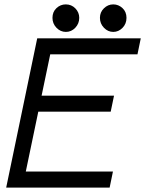

<svg xmlns="http://www.w3.org/2000/svg" viewBox="-20 -859 665 879"><path d="M155.3 -347.7 98.1 -73.7H497.1L481.9 0H8.3L150.4 -683.6H624.5L609.4 -610.4H210L170.4 -420.9H502L486.8 -347.7ZM498.5 -712.9Q474.1 -712.9 455.8 -731.9Q437.5 -751 437.5 -777.3Q437.5 -803.2 455.8 -821Q474.1 -838.9 498.5 -838.9Q522.5 -838.9 540.8 -821.8Q559.1 -804.7 559.1 -777.3Q559.1 -750 540.8 -731.4Q522.5 -712.9 498.5 -712.9ZM342.8 -777.3Q342.8 -751 324.7 -731.9Q306.6 -712.9 281.7 -712.9Q256.8 -712.9 238.5 -731.9Q220.2 -751 220.2 -777.3Q220.2 -804.7 238.5 -821.8Q256.8 -838.9 281.2 -838.9Q307.1 -838.9 325 -820.6Q342.8 -802.2 342.8 -777.3Z"/></svg>

Font: Anka/Coder
Style: Italic
Weight: 400
Italic angle: -12°
Monospace: yes
Version: Version 001.100